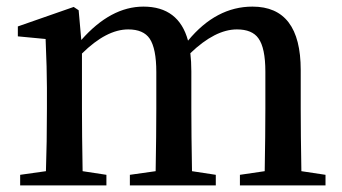

<svg xmlns="http://www.w3.org/2000/svg" viewBox="-20 -561 1036 581"><path d="M965 -32V0H706V-32L781 -43Q783 -155 783 -232V-344Q783 -416 762 -445Q743 -472 697 -472Q631 -472 556 -400Q559 -375 559 -345V-232Q559 -155 561 -43L633 -32V0H373V-32L451 -43Q453 -155 453 -232V-343Q453 -414 433 -444Q414 -472 368 -472Q302 -472 228 -399V-232Q228 -155 230 -43L302 -32V0H41V-32L119 -43Q122 -129 122 -232V-296Q122 -351 118 -443L34 -451V-481L203 -540L218 -530L226 -440Q315 -541 414 -541Q521 -541 549 -438Q634 -541 744 -541Q890 -541 890 -349V-232Q890 -155 892 -43Z"/></svg>

Font: `n[OS CN SemiBold
Style: <[WOS[P|ûg*[NI>           
Weight: 600
Designer: Ryoko NISHIZUKA ¬âXZm¬º[P (kana & ideographs); Frank Grie√ühammer (Latin, Greek & Cyrillic); Wenlong ZHANG _ e¬á¬ü¬ô (b
Foundry: Adobe Systems Incorporated
Version: Version 1.00 April 7, 2017, initial release